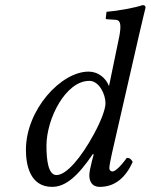

<svg xmlns="http://www.w3.org/2000/svg" viewBox="-20 -718 587 748"><path d="M345 -116 338 -90C332 -66 328 -47 328 -35C328 -16 335 10 369 10C431 10 471 -30 497 -87C492 -96 487 -103 474 -103C447 -66 428 -50 418 -50C415 -50 406 -52 406 -64C406 -73 412 -101 416 -120L522 -583C537 -648 547 -688 547 -688C547 -695 544 -698 535 -698C508 -688 436 -675 395 -672L392 -648C392 -645 393 -643 397 -643L428 -641C441 -641 449 -635 449 -613C449 -602 447 -585 442 -563L405 -384H404C392 -414 363 -439 325 -439C218 -439 81 -291 81 -134C81 -79 95 10 183 10C235 10 282 -30 342 -118ZM345 -194C296 -104 239 -36 200 -36C168 -36 161 -94 161 -150C161 -256 236 -403 328 -403C366 -403 391 -351 391 -316C391 -293 374 -247 345 -194Z"/></svg>

Font: Libertinus Serif
Style: Italic
Weight: 400
Italic angle: -12°
Designer: Philipp H. Poll, Khaled Hosny
Foundry: Caleb Maclennan
Version: Version 7.050;RELEASE